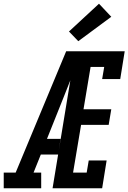

<svg xmlns="http://www.w3.org/2000/svg" viewBox="-62 -1010 689 1030"><path d="M-42 0V-84H22L293 -735H376Q353 -674 328.5 -612.5Q304 -551 280 -490L190 -265H263L250 -181H157L118 -84H159V0ZM220 0 341 -735H607L583 -586H486L497 -651H424L386 -424H535L521 -340H373L330 -84H403L414 -149H510L486 0ZM358 -789 308 -841 469 -990 535 -920Z"/></svg>

Font: Iosevka Slab MdExObl
Style: Regular
Weight: 500
Width: 7
Italic angle: -9°
Monospace: yes
Designer: Belleve Invis
Foundry: Belleve Invis
Version: Version 11.1.1; ttfautohint (v1.8.3)